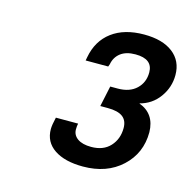

<svg xmlns="http://www.w3.org/2000/svg" viewBox="-73 -928 577 578"><g transform="rotate(15 215.5 -639.0)"><path d="M110.4 -507.8Q110.4 -520.5 116.2 -544.9H185.5Q183.6 -537.1 183.6 -526.4Q183.6 -508.8 198.7 -498Q213.9 -487.3 241.2 -487.3Q279.3 -487.3 300.3 -510.3Q321.3 -533.2 321.3 -567.4Q321.3 -590.8 306.2 -602.1Q291 -613.3 259.8 -613.3H236.3L250 -677.7H273.4Q310.5 -677.7 331.5 -697.8Q352.5 -717.8 352.5 -749Q352.5 -791 298.8 -791Q269.5 -791 252.4 -777.8Q235.4 -764.6 231.4 -742.2L228.5 -734.4H158.2L160.2 -745.1Q169.9 -797.9 208.5 -826.7Q247.1 -855.5 308.6 -855.5Q366.2 -855.5 398.4 -830.6Q430.7 -805.7 430.7 -761.7Q430.7 -723.6 408.2 -692.4Q385.7 -661.1 347.7 -651.4Q398.4 -632.8 399.4 -575.2Q399.4 -509.8 353 -466.8Q306.6 -423.8 232.4 -423.8Q175.8 -423.8 143.1 -445.8Q110.4 -467.8 110.4 -507.8Z"/></g></svg>

Font: Dinish Expanded
Style: Italic
Weight: 400
Width: 7
Italic angle: -12°
Designer: Charles Nix
Foundry: Playbeing
Version: Version 2.005; ttfautohint (v1.8.3)